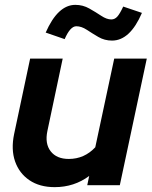

<svg xmlns="http://www.w3.org/2000/svg" viewBox="-20 -762 624 790"><path d="M205 8Q143 8 101 -20.5Q59 -49 42 -98Q25 -147 38 -210L104 -521H238L175 -223Q164 -171 188.5 -139.5Q213 -108 263 -108Q327 -108 372 -156L450 -521H584L473 0H339L347 -38Q285 8 205 8ZM246 -601 168 -628Q218 -742 290 -742Q321 -742 347.5 -727Q374 -712 396.5 -697Q419 -682 438 -682Q452 -682 462.5 -693.5Q473 -705 487 -735L564 -709Q515 -595 441 -595Q410 -595 384.5 -610Q359 -625 337 -639.5Q315 -654 294 -654Q269 -654 246 -601Z"/></svg>

Font: Red Hat Display
Style: Bold Italic
Weight: 700
Italic angle: -12°
Designer: Pentagram, MCKL
Foundry: Pentagram, MCKL
Version: Version 1.023; ttfautohint (v1.8.3)